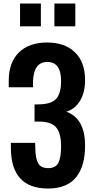

<svg xmlns="http://www.w3.org/2000/svg" viewBox="-20 -1062 544 1094"><path d="M290 -912.1V-1042H409.2V-912.1ZM94.2 -912.1V-1042H212.9V-912.1ZM253.9 12.2Q42 12.2 42 -220.2V-248H180.2Q180.2 -227.5 181.2 -217.8Q182.1 -158.2 197.8 -131.1Q213.4 -104 254.9 -104Q297.4 -104 312.7 -134.5Q328.1 -165 328.1 -231Q328.1 -297.4 303.5 -331.5Q278.8 -365.7 214.8 -369.1H176.8V-466.8Q201.7 -466.8 212.9 -467.8Q277.8 -470.7 303 -502.4Q328.1 -534.2 328.1 -600.1Q328.1 -709 249 -709Q172.9 -709 168 -600.1V-564.9H29.8V-603Q29.8 -706.1 87.6 -762.9Q145.5 -819.8 247.1 -819.8Q350.1 -819.8 407.5 -763.7Q464.8 -707.5 464.8 -605Q464.8 -534.7 435.3 -486.8Q405.8 -439 357.9 -425.8Q464.8 -386.7 464.8 -232.9Q464.8 -176.8 453.1 -132.8Q441.4 -88.9 416.7 -55.9Q392.1 -22.9 351.1 -5.4Q310.1 12.2 253.9 12.2Z"/></svg>

Font: Oswald Medium
Style: Regular
Weight: 500
Designer: Vernon Adams
Foundry: Vernon Adams
Version: Version 4.103